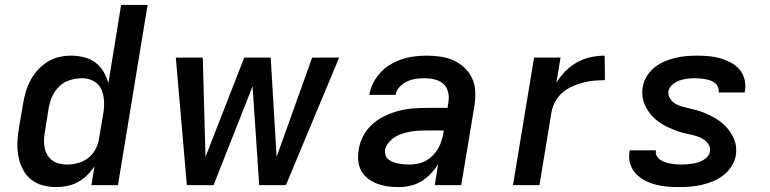

<svg xmlns="http://www.w3.org/2000/svg" viewBox="-20 -755 3140 783"><path d="M209 8Q180 8 153 0.5Q126 -7 105.5 -24Q85 -41 72.5 -65.5Q60 -90 55 -117.5Q50 -145 51 -174Q52 -203 57 -232L74 -332Q78 -356 85 -380Q92 -404 104 -427Q116 -450 134 -469.5Q152 -489 174 -503Q196 -517 221 -522.5Q246 -528 270 -528Q297 -528 323 -521.5Q349 -515 369 -500Q389 -485 402 -463Q415 -441 422 -416L474 -735H582L461 0H353L365 -77Q352 -57 335 -40Q318 -23 297 -12Q276 -1 253.5 3.5Q231 8 209 8ZM253 -84Q275 -84 298 -90Q321 -96 340 -111Q359 -126 370 -147.5Q381 -169 384 -191L401 -291Q404 -308 404.5 -325.5Q405 -343 402.5 -359Q400 -375 393.5 -390Q387 -405 374.5 -415.5Q362 -426 346.5 -431Q331 -436 313 -436Q290 -436 265.5 -428.5Q241 -421 222.5 -403.5Q204 -386 193.5 -363Q183 -340 179 -317L163 -217Q160 -201 159.5 -184.5Q159 -168 162 -152.5Q165 -137 173 -123.5Q181 -110 193 -101Q205 -92 220.5 -88Q236 -84 253 -84Z M742 0 697 -520H807L818 -115L976 -520H1084L1108 -115L1253 -520H1363L1146 0H1037L1010 -403L851 0Z M1607 8Q1584 8 1561.5 5Q1539 2 1519 -5.5Q1499 -13 1481.5 -26Q1464 -39 1453.5 -58Q1443 -77 1441 -99.5Q1439 -122 1443 -145Q1447 -173 1461 -200Q1475 -227 1497.5 -247.5Q1520 -268 1548 -281.5Q1576 -295 1604 -302.5Q1632 -310 1661 -312.5Q1690 -315 1718 -315H1805L1809 -340Q1812 -361 1807 -381Q1802 -401 1787.5 -413.5Q1773 -426 1753 -431Q1733 -436 1712 -436Q1694 -436 1676 -433.5Q1658 -431 1640.5 -423Q1623 -415 1609.5 -400.5Q1596 -386 1593 -368H1486Q1490 -393 1502 -416.5Q1514 -440 1532 -459.5Q1550 -479 1573 -492.5Q1596 -506 1620.5 -514Q1645 -522 1670 -525Q1695 -528 1719 -528Q1748 -528 1776.5 -524Q1805 -520 1830 -508.5Q1855 -497 1874.5 -478.5Q1894 -460 1905.5 -435.5Q1917 -411 1918 -382.5Q1919 -354 1915 -325L1861 0H1753L1767 -86Q1754 -65 1736.5 -46.5Q1719 -28 1698 -15.5Q1677 -3 1653.5 2.5Q1630 8 1607 8ZM1651 -84Q1667 -84 1684 -87.5Q1701 -91 1716.5 -99.5Q1732 -108 1744.5 -120.5Q1757 -133 1766 -148Q1775 -163 1780 -179Q1785 -195 1788 -212L1790 -223H1718Q1702 -223 1685.5 -222Q1669 -221 1653 -218Q1637 -215 1621 -210Q1605 -205 1590.5 -196Q1576 -187 1564.5 -173Q1553 -159 1550 -143Q1549 -132 1552.5 -121.5Q1556 -111 1564.5 -104.5Q1573 -98 1583.5 -94Q1594 -90 1605 -88Q1616 -86 1627.5 -85Q1639 -84 1651 -84Z M2072 0 2158 -520H2266L2249 -418Q2265 -444 2286.5 -465.5Q2308 -487 2334.5 -501.5Q2361 -516 2389.5 -522Q2418 -528 2446 -528L2447 -428Q2425 -428 2402.5 -426Q2380 -424 2357.5 -418Q2335 -412 2313.5 -402.5Q2292 -393 2274 -377.5Q2256 -362 2244.5 -341Q2233 -320 2229 -298L2180 0Z M2751 8Q2726 8 2701.5 6Q2677 4 2654 -2Q2631 -8 2610 -19Q2589 -30 2573 -47Q2557 -64 2550 -87Q2543 -110 2547 -135L2548 -142H2655V-140Q2653 -128 2658.5 -118.5Q2664 -109 2673 -103Q2682 -97 2692.5 -93.5Q2703 -90 2714 -88Q2725 -86 2736.5 -85Q2748 -84 2759 -84Q2770 -84 2781 -85Q2792 -86 2803 -87.5Q2814 -89 2825.5 -92.5Q2837 -96 2847 -101.5Q2857 -107 2865.5 -116.5Q2874 -126 2875 -137Q2878 -153 2869.5 -166Q2861 -179 2849 -187Q2837 -195 2822 -199.5Q2807 -204 2792 -207Q2777 -210 2762.5 -214Q2748 -218 2734 -223.5Q2720 -229 2706.5 -235Q2693 -241 2680 -249Q2667 -257 2655.5 -266.5Q2644 -276 2635 -287Q2626 -298 2618 -311Q2610 -324 2605.5 -338Q2601 -352 2599.5 -367.5Q2598 -383 2601 -399Q2604 -421 2616.5 -442Q2629 -463 2647.5 -478.5Q2666 -494 2688 -503.5Q2710 -513 2732 -518.5Q2754 -524 2777 -526Q2800 -528 2822 -528Q2846 -528 2870 -526Q2894 -524 2916.5 -517.5Q2939 -511 2960 -500Q2981 -489 2995.5 -472Q3010 -455 3016 -432Q3022 -409 3018 -385L3017 -378H2910L2911 -380Q2912 -391 2908 -400.5Q2904 -410 2896 -416.5Q2888 -423 2878 -426.5Q2868 -430 2857.5 -432Q2847 -434 2836 -435Q2825 -436 2815 -436Q2799 -436 2783 -434Q2767 -432 2752 -427Q2737 -422 2723 -410.5Q2709 -399 2706 -383Q2704 -368 2712 -354.5Q2720 -341 2732.5 -333Q2745 -325 2759.5 -321Q2774 -317 2789 -313.5Q2804 -310 2819 -306Q2834 -302 2848 -296.5Q2862 -291 2875.5 -284.5Q2889 -278 2901 -270.5Q2913 -263 2924.5 -253.5Q2936 -244 2945.5 -233Q2955 -222 2962.5 -209.5Q2970 -197 2975.5 -182.5Q2981 -168 2982 -152.5Q2983 -137 2981 -121Q2977 -99 2963.5 -77.5Q2950 -56 2931 -41Q2912 -26 2889.5 -16.5Q2867 -7 2843.5 -1.5Q2820 4 2797 6Q2774 8 2751 8Z"/></svg>

Font: Iosevka Aile Semibold
Style: Italic
Weight: 600
Italic angle: -9°
Designer: Belleve Invis
Foundry: Belleve Invis
Version: Version 31.1.0; ttfautohint (v1.8.4)